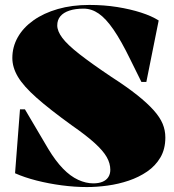

<svg xmlns="http://www.w3.org/2000/svg" viewBox="-20 -743 705 778"><path d="M332 15Q283 15 230 8Q177 1 128 -11.5Q79 -24 41 -41L61 -300H81L176 -139Q205 -91 235 -60Q265 -29 296.5 -14.5Q328 0 358 0Q380 0 395.5 -6.5Q411 -13 419 -25.5Q427 -38 427 -55Q427 -81 412.5 -106.5Q398 -132 364 -163Q330 -194 271 -235Q181 -300 128 -347Q75 -394 52.5 -432Q30 -470 30 -508Q30 -553 52 -592Q74 -631 115.5 -660.5Q157 -690 214.5 -706.5Q272 -723 342 -723Q402 -723 455 -714.5Q508 -706 551.5 -692Q595 -678 623 -660L573 -411H553L508 -502Q471 -578 440 -623Q409 -668 380 -688Q351 -708 319 -708Q285 -708 261 -700Q237 -692 224.5 -677Q212 -662 212 -640Q212 -617 232.5 -589.5Q253 -562 301.5 -524Q350 -486 432 -431Q494 -391 535.5 -358Q577 -325 602.5 -296.5Q628 -268 639 -241.5Q650 -215 650 -186Q650 -139 630 -105Q610 -71 576.5 -48Q543 -25 501.5 -11Q460 3 416 9Q372 15 332 15Z"/></svg>

Font: Kalnia Thin
Style: Bold
Weight: 700
Version: Version 1.105